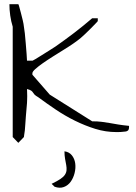

<svg xmlns="http://www.w3.org/2000/svg" viewBox="-20 -674 642 906"><path d="M40 -547.9Q32.2 -573.2 28.3 -600.6Q24.4 -627.9 24.4 -654.3H66.4Q67.4 -654.3 70.8 -642.1Q74.2 -629.9 78.6 -613.3Q83 -596.7 87.4 -578.1Q91.8 -559.6 92.8 -547.9Q94.7 -539.1 97.2 -516.6Q99.6 -494.1 101.6 -468.3Q103.5 -442.4 105.5 -419.4Q107.4 -396.5 107.4 -387.7H133.8Q134.8 -387.7 147 -395Q159.2 -402.3 176.3 -413.1Q193.4 -423.8 211.4 -435.1Q229.5 -446.3 241.2 -454.1Q286.1 -485.4 329.6 -518.6Q373 -551.8 415 -587.9H441.4V-574.2Q441.4 -573.2 432.1 -564Q422.9 -554.7 410.2 -541.5Q397.5 -528.3 383.8 -515.6Q370.1 -502.9 361.3 -495.1Q348.6 -484.4 327.6 -469.7Q306.6 -455.1 281.2 -439.5Q255.9 -423.8 229.5 -407.2Q203.1 -390.6 181.6 -375.5Q160.2 -360.4 146.5 -348.1Q132.8 -335.9 132.8 -328.1Q132.8 -326.2 132.8 -323.2Q132.8 -320.3 133.8 -320.3L214.8 -227.5L415 -101.6Q440.4 -101.6 460 -99.1Q479.5 -96.7 498.5 -93.3Q517.6 -89.8 538.6 -86.4Q559.6 -83 588.9 -80.1Q588.9 -80.1 588.9 -77.1Q588.9 -74.2 588.9 -74.2Q588.9 -66.4 586.4 -61.5Q584 -56.6 575.2 -53.7Q572.3 -53.7 565.4 -52.7Q558.6 -51.8 551.3 -51.3Q543.9 -50.8 537.6 -50.8Q531.2 -50.8 528.3 -50.8Q478.5 -50.8 429.7 -65.9Q380.9 -81.1 333.5 -104.5Q286.1 -127.9 242.7 -157.2Q199.2 -186.5 161.1 -214.8Q147.5 -222.7 142.6 -228Q137.7 -233.4 135.3 -237.8Q132.8 -242.2 127.4 -246.1Q122.1 -250 107.4 -253.9Q107.4 -250 107.9 -240.7Q108.4 -231.4 108.4 -220.2Q108.4 -209 107.9 -199.7Q107.4 -190.4 107.4 -187.5Q106.4 -174.8 105 -159.2Q103.5 -143.6 102.1 -125.5Q100.6 -107.4 99.6 -89.8Q98.6 -72.3 97.2 -58.6Q95.7 -44.9 93.8 -35.2L92.8 -27.3L66.4 0L40 -27.3ZM223.6 193.4Q250 180.7 264.6 170.9Q279.3 161.1 286.1 150.9Q293 140.6 293.9 129.4Q294.9 118.2 292.5 105Q290 91.8 287.1 75.7Q284.2 59.6 284.2 40Q306.6 43 319.3 59.1Q332 75.2 335 97.2Q337.9 119.1 332 142.6Q326.2 166 313.5 183.6Q300.8 201.2 281.2 208.5Q261.7 215.8 237.3 207Z"/></svg>

Font: The Girl Next Door
Style: Regular
Weight: 400
Designer: Kimberly Geswein
Foundry: Kimberly Geswein
Version: Version 1.002 2010